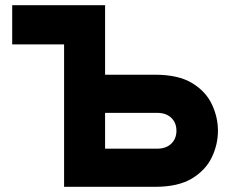

<svg xmlns="http://www.w3.org/2000/svg" viewBox="-20 -720 897 740"><path d="M227 0V-549H27V-700H385V-432H578Q667 -432 720 -400Q773 -368 796.5 -318.2Q820 -268.5 820 -216Q820 -163.5 796.5 -114Q773 -64.5 720 -32.2Q667 0 578 0ZM385 -147H586Q620 -147 640 -166.2Q660 -185.5 660 -216Q660 -247 640 -266Q620 -285 586 -285H385Z"/></svg>

Font: Overpass Black
Style: Regular
Weight: 900
Designer: Delve Withrington, Dave Bailey, Thomas Jockin
Foundry: Delve Fonts LLC
Version: Version 4.000; ttfautohint (v1.8.3)